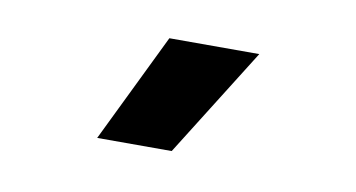

<svg xmlns="http://www.w3.org/2000/svg" viewBox="-35 -863 569 307"><g transform="rotate(10 250.0 -709.5)"><path d="M255 -621H134L220 -798H366Z"/></g></svg>

Font: Hind Siliguri
Style: Bold
Weight: 700
Designer: Jyotish Sonowal
Foundry: Indian Type Foundry
Version: Version 1.001;PS 1.0;hotconv 1.0.86;makeotf.lib2.5.63406; tt